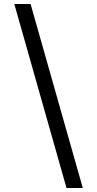

<svg xmlns="http://www.w3.org/2000/svg" viewBox="-20 -812 489 967"><path d="M52 -792H134L397 135H315Z"/></svg>

Font: ubangla05
Style: Book
Weight: 400
Designer: Jelle Bosma - Monotype Design Team
Foundry: Monotype Imaging Inc.
Version: Version 2.003